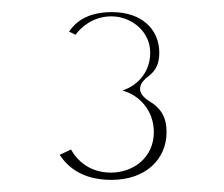

<svg xmlns="http://www.w3.org/2000/svg" viewBox="-20 -835 370 317"><path d="M104.9 -777.6C113.7 -790.4 134 -808 164 -808C194.8 -808 228 -785 228 -748C228 -717.6 209.1 -694.4 182.1 -685.6C211.8 -677.4 234 -650.9 234 -617C234 -574.7 200 -550 163 -550C128.7 -550 107.6 -569.4 97.2 -588.2L78.5 -579.3C90.5 -561.6 113.4 -538 164 -538C220.1 -538 255 -571.7 255 -617C255 -641.7 245.3 -656.7 227.1 -667.6C192.8 -688.2 224.7 -708.7 224.7 -708.7C237 -718.3 243 -729 243 -748C243 -786.4 214.2 -815 165 -815C122.3 -815 103.9 -797.2 94 -782.8Z"/></svg>

Font: Hussar Ekologiczny
Style: Regular
Weight: 400
Foundry: Cannot Into Space Fonts
Version: Version 0.97